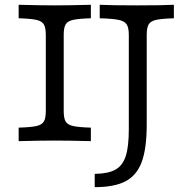

<svg xmlns="http://www.w3.org/2000/svg" viewBox="-20 -591 788 804"><path d="M171.8 -125.8V-445.2Q171.8 -475 163.7 -488.7Q155.6 -502.4 132.7 -507.7Q109.7 -512.9 58.1 -514.5V-571Q150 -568.5 209.7 -568.5Q266.1 -568.5 360.5 -571V-514.5Q308.9 -512.9 285.9 -507.7Q262.9 -502.4 254.8 -488.7Q246.8 -475 246.8 -445.2V-125.8Q246.8 -96 254.8 -82.3Q262.9 -68.5 285.9 -63.3Q308.9 -58.1 360.5 -56.5V0Q266.1 -2.4 209.7 -2.4Q150 -2.4 58.1 0V-56.5Q109.7 -58.1 132.7 -63.3Q155.6 -68.5 163.7 -82.3Q171.8 -96 171.8 -125.8ZM519.4 -50V-445.2Q519.4 -475 510.5 -488.7Q501.6 -502.4 477 -507.7Q452.4 -512.9 397.6 -514.5V-571Q443.5 -568.5 555.6 -568.5Q661.3 -568.5 708.1 -571V-514.5Q656.5 -512.9 633.5 -507.7Q610.5 -502.4 602.4 -488.7Q594.4 -475 594.4 -445.2V-69.4Q594.4 29.8 573.8 86.3Q553.2 142.7 506.5 167.7Q459.7 192.7 376.6 192.7V137.1Q433.1 136.3 463.3 119.4Q493.5 102.4 506.5 62.9Q519.4 23.4 519.4 -50Z"/></svg>

Font: Playfair Micro SmCond SmLight
Style: Regular
Weight: 360
Width: 4
Designer: Claus Eggers Sørensen
Foundry: Claus Eggers Sørensen
Version: Version 2.100;Glyphs 3.2 (3219)